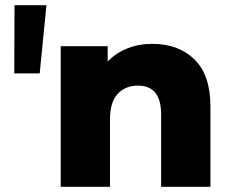

<svg xmlns="http://www.w3.org/2000/svg" viewBox="-20 -720 889 740"><path d="M36 -700H159L133 -437H35ZM791 -310V0H601V-279Q601 -390 512 -390Q463 -390 433.5 -358Q404 -326 404 -262V0H214V-542H395V-483Q427 -516 471 -533.5Q515 -551 567 -551Q668 -551 729.5 -491Q791 -431 791 -310Z"/></svg>

Font: Montserrat Alternates ExtraBold
Style: Regular
Weight: 800
Designer: Julieta Ulanovsky
Foundry: Julieta Ulanovsky
Version: Version 7.200